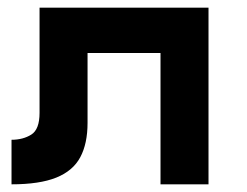

<svg xmlns="http://www.w3.org/2000/svg" viewBox="-20 -480 643 500"><path d="M523 -460H83V-186Q83 -143 61.5 -129.5Q40 -116 10 -116V0Q83 0 126.5 -17.5Q170 -35 189 -70.5Q208 -106 208 -160V-342H398V0H523Z"/></svg>

Font: Jost SemiBold
Style: Regular
Weight: 600
Version: Version 3.710